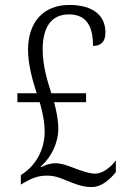

<svg xmlns="http://www.w3.org/2000/svg" viewBox="-20 -744 511 774"><path d="M350 10C394 10 429 -28 447 -50V-97C426 -70 395 -44 363 -44C341 -44 313 -54 288 -63C267 -71 231 -86 205 -86C189 -86 171 -83 145 -70L144 -73C187 -109 215 -170 215 -223C215 -262 207 -299 198 -332H327V-368H187C173 -411 152 -477 152 -544C152 -632 185 -686 258 -686C334 -686 355 -630 355 -559C386 -559 405 -574 405 -613C405 -678 360 -724 259 -724C157 -724 93 -657 93 -543C93 -485 111 -420 128 -368H50V-332H140C151 -295 160 -253 160 -213C160 -133 117 -76 81 -50L64 -38V0L78 -8C107 -25 133 -36 169 -36C202 -36 225 -26 251 -15C282 -3 310 10 350 10Z"/></svg>

Font: Noto Serif Thai Condensed Light
Style: Regular
Weight: 300
Width: 3
Designer: Monotype Design Team
Foundry: Monotype Imaging Inc.
Version: Version 2.002